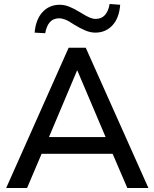

<svg xmlns="http://www.w3.org/2000/svg" viewBox="-20 -945 776 965"><path d="M11 0 325 -705H411L726 0H620L534 -200L581 -172H155L201 -200L116 0ZM367 -590 216 -232 191 -256H544L521 -232L369 -590ZM207 -778 154 -781Q160 -848 194 -884.5Q228 -921 280 -921Q304 -921 328 -911.5Q352 -902 383 -883Q415 -863 431 -856.5Q447 -850 461 -850Q490 -850 507.5 -869.5Q525 -889 531 -925L584 -921Q579 -854 545 -817.5Q511 -781 459 -781Q435 -781 409.5 -791.5Q384 -802 353 -821Q325 -840 308 -846.5Q291 -853 277 -853Q248 -853 231 -834Q214 -815 207 -778Z"/></svg>

Font: Nunito Sans 12pt ExtraLight 12pt SemiBold
Style: Regular
Weight: 600
Version: Version 3.101;gftools[0.9.27]